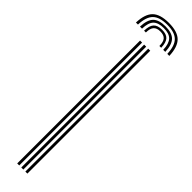

<svg xmlns="http://www.w3.org/2000/svg" viewBox="-352 -918 884 884"><g transform="rotate(45 90.0 -476.0)"><path d="M106 0V-800H119.2V0ZM53 0V-800H66.2V0ZM79.5 0V-800H92.8V0ZM89.5 -951.5Q33.2 -951.5 8 -926.8Q-17.2 -902 -19.2 -845.2H-6Q-4.2 -896.2 18 -918.2Q40.2 -940.2 89.5 -940.2Q138.8 -940.2 161 -918.2Q183.2 -896.2 185 -845.2H198.2Q196 -902 170.8 -926.8Q145.5 -951.5 89.5 -951.5ZM89.5 -929.2Q46.8 -929.2 27.8 -909.8Q8.8 -890.2 7.2 -845.2H20.5Q21.5 -884.2 37.6 -901.1Q53.8 -918 89.5 -918Q125.2 -918 141.2 -901.1Q157.2 -884.2 158.5 -845.2H171.8Q170.2 -890.2 151.1 -909.8Q132 -929.2 89.5 -929.2ZM89.5 -907Q60.5 -907 47.5 -892.6Q34.5 -878.2 33.8 -845.2H45.5Q45.8 -872.2 56.4 -884Q67 -895.8 89.5 -895.8Q112.2 -895.8 122.9 -884Q133.5 -872.2 133.5 -845.2H145.2Q144.2 -878.2 131.4 -892.6Q118.5 -907 89.5 -907Z"/></g></svg>

Font: Big Shoulders Inline Display
Style: Regular
Weight: 400
Designer: Patric King
Foundry: XO Type Co
Version: Version 1.000